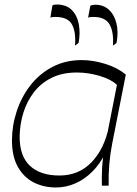

<svg xmlns="http://www.w3.org/2000/svg" viewBox="-20 -822 608 850"><path d="M499 -445Q472 -471 421 -486Q370 -501 320 -501Q256 -501 208.5 -477.5Q161 -454 130 -413.5Q99 -373 83.5 -323Q68 -273 67 -220Q66 -132 112 -88.5Q158 -45 243 -45Q329 -45 385.5 -104Q442 -163 462 -261L447 -146Q423 -96 388 -61.5Q353 -27 312 -9.5Q271 8 228 8Q174 8 130 -14Q86 -36 59.5 -82.5Q33 -129 33 -200Q33 -266 54 -329.5Q75 -393 114.5 -444Q154 -495 211.5 -525.5Q269 -556 342 -556Q391 -556 445 -539.5Q499 -523 537 -492ZM431 0Q430 -38 432 -78Q434 -118 444 -173L509 -504L537 -492L477 -188Q468 -143 464 -97Q460 -51 461 0ZM480 -620Q484 -681 465 -714Q446 -747 394 -747Q387 -747 381 -746.5Q375 -746 370 -744L380 -797Q385 -799 390.5 -800Q396 -801 402 -801Q438 -801 462 -779Q486 -757 495.5 -718.5Q505 -680 496 -632ZM312 -620Q317 -679 299 -713Q281 -747 225 -747Q219 -747 213.5 -746.5Q208 -746 203 -744L212 -798Q219 -802 231 -802Q274 -802 298 -777.5Q322 -753 329 -714.5Q336 -676 328 -632Z"/></svg>

Font: Savate ExtraLight
Style: Italic
Weight: 200
Italic angle: -11°
Designer: Max Esnée
Foundry: Plomb Type
Version: Version 2.000